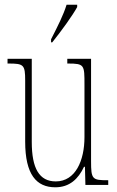

<svg xmlns="http://www.w3.org/2000/svg" viewBox="-20 -786 498 816"><path d="M197 -619V-606H202C240 -653 289 -721 308 -756V-766H263C249 -721 227 -678 197 -619ZM215 10C276 10 313 -26 337 -77H341L343 0H440V-20H438C372 -20 367 -24 367 -101V-536H266V-516H269C339 -516 339 -510 339 -426V-203C339 -104 301 -15 217 -15C147 -15 115 -70 115 -183V-536H12V-516H16C81 -516 87 -511 87 -443V-184C87 -44 135 10 215 10Z"/></svg>

Font: Noto Serif Hebrew ExtraCondensed Thin
Style: Regular
Weight: 100
Width: 2
Designer: Monotype Design Team
Foundry: Monotype Imaging Inc.
Version: Version 2.004